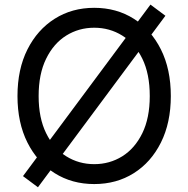

<svg xmlns="http://www.w3.org/2000/svg" viewBox="-20 -771 799 815"><path d="M379.9 10.3Q285.6 10.3 212.2 -35.9Q138.7 -82 96.4 -166Q54.2 -250 54.2 -363.3Q54.2 -477.1 96.4 -561Q138.7 -645 212.2 -691.4Q285.6 -737.8 379.9 -737.8Q474.6 -737.8 547.9 -691.4Q621.1 -645 663.1 -561Q705.1 -477.1 705.1 -363.3Q705.1 -250 663.1 -166Q621.1 -82 547.9 -35.9Q474.6 10.3 379.9 10.3ZM379.9 -74.2Q445.3 -74.2 498.8 -107.4Q552.2 -140.6 584 -205.3Q615.7 -270 615.7 -363.3Q615.7 -457.5 584 -522.2Q552.2 -586.9 498.8 -620.1Q445.3 -653.3 379.9 -653.3Q314.5 -653.3 261 -619.9Q207.5 -586.4 175.8 -521.7Q144 -457 144 -363.3Q144 -270 175.8 -205.6Q207.5 -141.1 261 -107.7Q314.5 -74.2 379.9 -74.2ZM141.1 23.9 77.6 -23.4 618.7 -751.5 682.1 -704.1Z"/></svg>

Font: Inter 20pt
Style: Regular
Weight: 400
Version: Version 4.001;git-66647c0bb